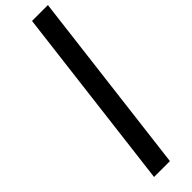

<svg xmlns="http://www.w3.org/2000/svg" viewBox="-369 -798 1078 1078"><g transform="rotate(-45 170.0 -259.0)"><path d="M79 293 214 -811H340L205 293Z"/></g></svg>

Font: Expletus Sans
Style: Italic
Weight: 400
Italic angle: -7°
Designer: Jasper de Waard
Foundry: Designtown
Version: Version 7.500